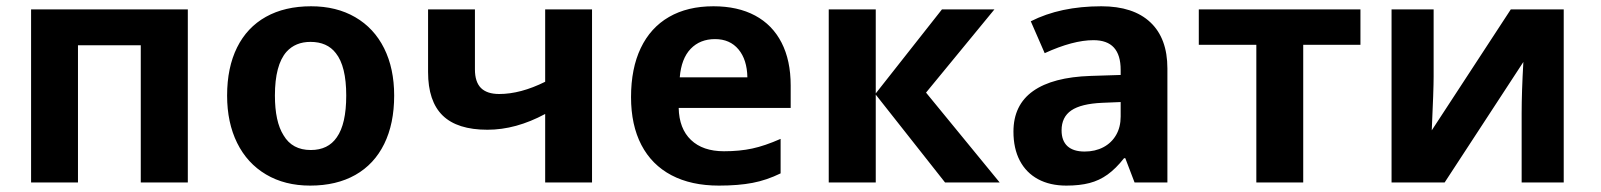

<svg xmlns="http://www.w3.org/2000/svg" viewBox="-20 -576 5054 606"><path d="M78.1 -546.4H572.8V0H424.3V-433.1H226.1V0H78.1Z M696.8 -274.4Q696.8 -362.8 728.3 -426.3Q759.8 -489.7 819.3 -522.9Q878.9 -556.2 961.9 -556.2Q1042 -556.2 1101.3 -521.7Q1160.6 -487.3 1192.4 -423.6Q1224.1 -359.9 1224.1 -274.4Q1224.1 -185.5 1192.6 -121.6Q1161.1 -57.6 1101.6 -23.9Q1042 9.8 959 9.8Q878.9 9.8 819.6 -25.4Q760.3 -60.5 728.5 -124.8Q696.8 -189 696.8 -274.4ZM1043 -142.6Q1072.8 -184.6 1072.8 -274.4Q1072.8 -367.2 1040 -408.2Q1012.7 -443.8 960 -443.8Q912.6 -443.8 884.3 -412.6Q847.7 -371.1 847.7 -274.4Q847.7 -191.9 875 -148.9Q902.3 -102.5 960.9 -102.5Q1015.6 -102.5 1043 -142.6Z M1518.6 -166.5Q1423.3 -166.5 1377.2 -211.4Q1331.1 -256.3 1331.1 -348.6V-546.4H1479V-356.9Q1479 -317.4 1498 -298.3Q1517.1 -279.3 1555.7 -279.3Q1623 -279.3 1700.7 -317.9V-546.4H1848.6V0H1700.7V-216.3Q1608.4 -166.5 1518.6 -166.5Z M1971.7 -269.5Q1971.7 -359.9 2002.4 -424.3Q2033.2 -488.8 2091.6 -522.5Q2149.9 -556.2 2231.9 -556.2Q2308.6 -556.2 2363.3 -526.9Q2418 -497.6 2446.8 -441.4Q2475.6 -385.3 2475.6 -306.2V-235.4H2122.1Q2123.5 -169.9 2160.9 -134.3Q2198.2 -98.6 2265.1 -98.6Q2314.5 -98.6 2354.2 -107.2Q2394 -115.7 2443.8 -137.7V-28.8Q2399.9 -7.3 2355.2 1.2Q2310.5 9.8 2249 9.8Q2161.6 9.8 2099.4 -22.9Q2037.1 -55.7 2004.4 -118.4Q1971.7 -181.2 1971.7 -269.5ZM2236.8 -452.6Q2189.5 -452.6 2159.9 -421.9Q2130.4 -391.1 2125.5 -332H2338.9Q2337.9 -387.7 2310.8 -420.2Q2283.7 -452.6 2236.8 -452.6Z M2595.7 -546.4H2744.1V-281.2L2953.1 -546.4H3118.7L2902.8 -283.7L3135.3 0H2962.9L2744.1 -277.3V0H2595.7Z M3561 0 3531.7 -76.7H3527.8Q3502 -43.9 3475.8 -25.1Q3449.7 -6.3 3418.7 1.7Q3387.7 9.8 3345.7 9.8Q3293.9 9.8 3256.3 -10.5Q3218.8 -30.8 3198.7 -69.1Q3178.7 -107.4 3178.7 -160.6Q3178.7 -244.6 3240.7 -288.6Q3302.7 -332.5 3422.4 -336.4L3517.1 -339.4V-355.5Q3517.1 -402.3 3495.8 -425.8Q3474.6 -449.2 3431.2 -449.2Q3366.7 -449.2 3277.3 -408.2L3233.4 -508.8Q3326.7 -556.2 3456.1 -556.2Q3557.1 -556.2 3610.8 -505.6Q3664.6 -455.1 3664.6 -359.9V0ZM3517.1 -208V-253.9L3458.5 -251.5Q3392.1 -248.5 3361.3 -227.5Q3330.6 -206.5 3330.6 -164.6Q3330.6 -131.8 3349.1 -114.7Q3367.7 -97.7 3403.3 -97.7Q3436.5 -97.7 3462.4 -111.3Q3488.3 -125 3502.7 -149.9Q3517.1 -174.8 3517.1 -208Z M3945.3 -434.6H3763.7V-546.4H4273.9V-434.6H4093.3V0H3945.3Z M4372.1 -546.4H4504.9V-334Q4504.9 -293.5 4499 -164.6L4748.5 -546.4H4915.5V0H4782.7V-219.2Q4782.7 -285.2 4788.1 -380.4L4539.6 0H4372.1Z"/></svg>

Font: Viking Open Sans
Style: Bold
Weight: 700
Foundry: Ascender Corporation
Version: Version 2.001